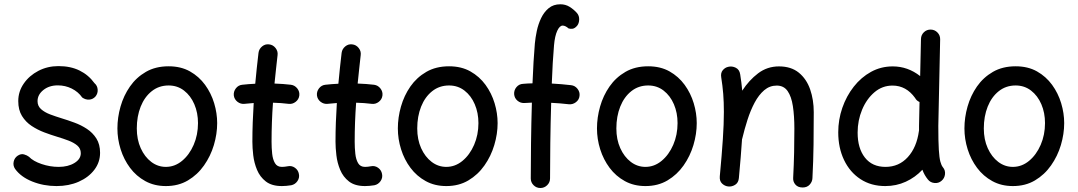

<svg xmlns="http://www.w3.org/2000/svg" viewBox="-20 -852 5158 919"><path d="M437 -390.1Q424.8 -376.5 407.2 -375.2Q389.6 -374 373.5 -385.3Q354.5 -412.6 323.5 -428Q292.5 -443.4 256.8 -443.4Q215.3 -443.4 187.5 -421.1Q159.7 -398.9 159.7 -367.7Q159.7 -344.7 176.5 -329.6Q193.4 -314.5 220 -304.4Q246.6 -294.4 275.4 -285.6Q304.2 -276.9 336.2 -265.1Q368.2 -253.4 396 -235.1Q423.8 -216.8 441.4 -189Q459 -161.1 459 -120.6Q459 -75.2 431.4 -39.1Q403.8 -2.9 356.7 17.8Q309.6 38.6 250.5 38.6Q188.5 38.6 134.3 16.8Q80.1 -4.9 52.2 -43.5Q41.5 -59.1 45.4 -77.9Q49.3 -96.7 64.9 -106.9Q80.6 -117.2 95 -113Q109.4 -108.9 118.7 -101.6Q138.7 -80.6 179 -66.9Q219.2 -53.2 260.7 -53.2Q305.7 -53.2 336.2 -71.8Q366.7 -90.3 366.7 -118.7Q366.7 -141.1 350.1 -155.3Q333.5 -169.4 307.6 -179.2Q281.7 -189 253.9 -197.3Q224.6 -206.1 192.1 -218.3Q159.7 -230.5 131.3 -249.3Q103 -268.1 85.2 -296.9Q67.4 -325.7 67.4 -368.2Q67.4 -414.1 93.8 -452.1Q120.1 -490.2 163.8 -512.9Q207.5 -535.6 259.8 -535.6Q317.9 -535.6 360.8 -514.4Q403.8 -493.2 432.1 -454.1Q446.3 -441.9 447.5 -423.1Q448.7 -404.3 437 -390.1Z M787.1 -534.7Q845.7 -534.7 889.2 -510.3Q932.6 -485.8 961.7 -445.8Q990.7 -405.8 1005.1 -357.9Q1019.5 -310.1 1019.5 -262.7Q1019.5 -210.9 1003.7 -157.7Q987.8 -104.5 956.5 -60.1Q925.3 -15.6 879.6 11.5Q834 38.6 773.9 38.6Q718.8 38.6 675.5 14.9Q632.3 -8.8 602.5 -48.6Q572.8 -88.4 557.4 -137.5Q542 -186.5 542 -237.3Q542 -289.6 556.9 -342Q571.8 -394.5 602.1 -438Q632.3 -481.4 678.5 -508.1Q724.6 -534.7 787.1 -534.7ZM787.1 -442.9Q740.7 -442.9 706.3 -415.5Q671.9 -388.2 653.3 -341.6Q634.8 -294.9 634.8 -237.3Q634.8 -184.1 653.6 -142.6Q672.4 -101.1 703.9 -77.1Q735.4 -53.2 773.9 -53.2Q816.4 -53.2 851.3 -82Q886.2 -110.8 907 -158.7Q927.7 -206.5 927.7 -262.7Q927.7 -312 910.2 -353Q892.6 -394 860.8 -418.5Q829.1 -442.9 787.1 -442.9Z M1412.6 -394.5Q1410.2 -376 1394.8 -364.3Q1379.4 -352.5 1360.8 -355Q1325.7 -359.4 1286.6 -360.4Q1283.2 -314 1281.5 -267.3Q1279.8 -220.7 1279.8 -173.3Q1279.8 -144 1282.7 -116.5Q1285.6 -88.9 1296.1 -71Q1306.6 -53.2 1329.1 -53.2Q1342.3 -53.2 1357.4 -56.2Q1376 -60.1 1391.6 -49.1Q1407.2 -38.1 1410.6 -19.5Q1414.6 -1 1403.6 14.9Q1392.6 30.8 1374 34.7Q1361.8 36.6 1350.6 37.6Q1339.4 38.6 1329.1 38.6Q1280.8 38.6 1252.4 16.6Q1224.1 -5.4 1210.2 -39.1Q1196.3 -72.8 1192.1 -108.9Q1188 -145 1188 -173.3Q1188 -220.2 1189.7 -266.6Q1191.4 -313 1194.3 -358.9Q1171.9 -357.4 1150.4 -355Q1131.8 -353 1116.7 -364.7Q1101.6 -376.5 1099.1 -395Q1097.2 -413.6 1108.9 -429Q1120.6 -444.3 1139.2 -446.3Q1169.4 -449.7 1201.7 -451.2Q1205.1 -488.3 1209 -525.4Q1212.9 -562.5 1217.3 -599.1Q1219.7 -617.7 1234.6 -629.9Q1249.5 -642.1 1268.1 -639.6Q1286.6 -637.7 1298.8 -622.3Q1311 -606.9 1308.6 -588.4Q1304.7 -554.2 1301 -520Q1297.4 -485.8 1293.9 -452.1Q1335.4 -450.7 1372.6 -446.3Q1391.1 -443.8 1403.1 -428.5Q1415 -413.1 1412.6 -394.5Z M1810.5 -394.5Q1808.1 -376 1792.7 -364.3Q1777.3 -352.5 1758.8 -355Q1723.6 -359.4 1684.6 -360.4Q1681.2 -314 1679.4 -267.3Q1677.7 -220.7 1677.7 -173.3Q1677.7 -144 1680.7 -116.5Q1683.6 -88.9 1694.1 -71Q1704.6 -53.2 1727.1 -53.2Q1740.2 -53.2 1755.4 -56.2Q1773.9 -60.1 1789.6 -49.1Q1805.2 -38.1 1808.6 -19.5Q1812.5 -1 1801.5 14.9Q1790.5 30.8 1772 34.7Q1759.8 36.6 1748.5 37.6Q1737.3 38.6 1727.1 38.6Q1678.7 38.6 1650.4 16.6Q1622.1 -5.4 1608.2 -39.1Q1594.2 -72.8 1590.1 -108.9Q1585.9 -145 1585.9 -173.3Q1585.9 -220.2 1587.6 -266.6Q1589.4 -313 1592.3 -358.9Q1569.8 -357.4 1548.3 -355Q1529.8 -353 1514.6 -364.7Q1499.5 -376.5 1497.1 -395Q1495.1 -413.6 1506.8 -429Q1518.6 -444.3 1537.1 -446.3Q1567.4 -449.7 1599.6 -451.2Q1603 -488.3 1606.9 -525.4Q1610.8 -562.5 1615.2 -599.1Q1617.7 -617.7 1632.6 -629.9Q1647.5 -642.1 1666 -639.6Q1684.6 -637.7 1696.8 -622.3Q1709 -606.9 1706.5 -588.4Q1702.6 -554.2 1699 -520Q1695.3 -485.8 1691.9 -452.1Q1733.4 -450.7 1770.5 -446.3Q1789.1 -443.8 1801 -428.5Q1813 -413.1 1810.5 -394.5Z M2129.4 -534.7Q2188 -534.7 2231.4 -510.3Q2274.9 -485.8 2304 -445.8Q2333 -405.8 2347.4 -357.9Q2361.8 -310.1 2361.8 -262.7Q2361.8 -210.9 2345.9 -157.7Q2330.1 -104.5 2298.8 -60.1Q2267.6 -15.6 2221.9 11.5Q2176.3 38.6 2116.2 38.6Q2061 38.6 2017.8 14.9Q1974.6 -8.8 1944.8 -48.6Q1915 -88.4 1899.7 -137.5Q1884.3 -186.5 1884.3 -237.3Q1884.3 -289.6 1899.2 -342Q1914.1 -394.5 1944.3 -438Q1974.6 -481.4 2020.8 -508.1Q2066.9 -534.7 2129.4 -534.7ZM2129.4 -442.9Q2083 -442.9 2048.6 -415.5Q2014.2 -388.2 1995.6 -341.6Q1977.1 -294.9 1977.1 -237.3Q1977.1 -184.1 1995.8 -142.6Q2014.6 -101.1 2046.1 -77.1Q2077.6 -53.2 2116.2 -53.2Q2158.7 -53.2 2193.6 -82Q2228.5 -110.8 2249.3 -158.7Q2270 -206.5 2270 -262.7Q2270 -312 2252.4 -353Q2234.9 -394 2203.1 -418.5Q2171.4 -442.9 2129.4 -442.9Z M2440.9 -401.4Q2439.9 -420.4 2452.1 -435.1Q2464.4 -449.7 2483.4 -450.7Q2495.6 -451.7 2506.8 -452.4Q2518.1 -453.1 2528.8 -453.1Q2530.8 -505.9 2533.7 -554.4Q2536.6 -603 2540 -643.1Q2542.5 -670.9 2549.3 -703.6Q2556.2 -736.3 2570.1 -765.4Q2584 -794.4 2606.4 -813Q2628.9 -831.5 2662.1 -831.5Q2687 -831.5 2706.8 -819.1Q2726.6 -806.6 2741.7 -789.6Q2752.9 -776.4 2752.2 -758.1Q2751.5 -739.7 2742.2 -728.5Q2731.4 -716.3 2721.4 -714.6Q2711.4 -712.9 2701.7 -715.8Q2686 -729.5 2673.3 -729.5Q2658.7 -729.5 2647.2 -704.6Q2635.7 -679.7 2631.8 -635.3Q2628.4 -597.2 2625.7 -550.3Q2623 -503.4 2621.1 -452.1Q2644 -451.2 2667 -449Q2689.9 -446.8 2713.4 -444.3Q2731.9 -442.4 2744.1 -427Q2756.3 -411.6 2753.9 -393.1Q2752 -374.5 2736.6 -362.8Q2721.2 -351.1 2702.6 -353Q2659.7 -357.9 2618.2 -359.9Q2615.2 -262.2 2614 -166Q2612.8 -69.8 2612.8 2Q2612.8 21 2599.1 34.4Q2585.4 47.9 2566.4 47.9Q2547.4 47.9 2533.9 34.4Q2520.5 21 2520.5 2Q2520.5 -70.3 2521.7 -166.3Q2522.9 -262.2 2525.9 -360.8Q2506.3 -360.4 2490.2 -358.9Q2471.2 -357.9 2456.8 -370.1Q2442.4 -382.3 2440.9 -401.4Z M3082.5 -534.7Q3141.1 -534.7 3184.6 -510.3Q3228 -485.8 3257.1 -445.8Q3286.1 -405.8 3300.5 -357.9Q3314.9 -310.1 3314.9 -262.7Q3314.9 -210.9 3299.1 -157.7Q3283.2 -104.5 3252 -60.1Q3220.7 -15.6 3175 11.5Q3129.4 38.6 3069.3 38.6Q3014.2 38.6 2970.9 14.9Q2927.7 -8.8 2897.9 -48.6Q2868.2 -88.4 2852.8 -137.5Q2837.4 -186.5 2837.4 -237.3Q2837.4 -289.6 2852.3 -342Q2867.2 -394.5 2897.5 -438Q2927.7 -481.4 2973.9 -508.1Q3020 -534.7 3082.5 -534.7ZM3082.5 -442.9Q3036.1 -442.9 3001.7 -415.5Q2967.3 -388.2 2948.7 -341.6Q2930.2 -294.9 2930.2 -237.3Q2930.2 -184.1 2949 -142.6Q2967.8 -101.1 2999.3 -77.1Q3030.8 -53.2 3069.3 -53.2Q3111.8 -53.2 3146.7 -82Q3181.6 -110.8 3202.4 -158.7Q3223.1 -206.5 3223.1 -262.7Q3223.1 -312 3205.6 -353Q3188 -394 3156.2 -418.5Q3124.5 -442.9 3082.5 -442.9Z M3425.3 -8.3Q3435.1 -112.8 3439.9 -186.3Q3444.8 -259.8 3444.8 -315.9Q3444.8 -363.3 3441.7 -402.6Q3438.5 -441.9 3432.1 -481.9Q3428.7 -502.9 3439.5 -515.9Q3450.2 -528.8 3465.8 -532.2Q3483.9 -536.6 3501.7 -527.8Q3519.5 -519 3522.9 -496.1Q3529.3 -456.5 3532.7 -418Q3564.9 -467.8 3608.6 -501Q3652.3 -534.2 3708.5 -534.2Q3766.6 -534.2 3803.5 -504.2Q3840.3 -474.1 3857.7 -424.3Q3875 -374.5 3875 -314.9Q3875 -238.3 3874 -159.9Q3873 -81.5 3868.7 0.5Q3868.2 17.6 3855.7 31.5Q3843.3 45.4 3821.8 45.4Q3799.3 45.4 3787.4 31.7Q3775.4 18.1 3776.4 0Q3779.8 -65.4 3781 -122.8Q3782.2 -180.2 3782.2 -236.3Q3782.2 -297.4 3775.1 -343.8Q3768.1 -390.1 3749.8 -416.3Q3731.4 -442.4 3697.8 -442.4Q3664.1 -442.4 3637.9 -420.2Q3611.8 -397.9 3592 -360.8Q3572.3 -323.7 3557.9 -278.8Q3543.5 -233.9 3532.7 -188.5Q3532.2 -187 3531.7 -185.5Q3529.3 -146 3525.4 -99.9Q3521.5 -53.7 3516.6 0.5Q3514.6 22.5 3498.8 32.5Q3482.9 42.5 3465.3 40.5Q3448.7 38.6 3436 26.4Q3423.3 14.2 3425.3 -8.3Z M4252.9 -534.2Q4325.2 -534.2 4384.3 -487.8L4388.2 -665.5Q4388.7 -684.6 4402.3 -697.8Q4416 -710.9 4435.1 -710.4Q4454.1 -710 4467.3 -696.3Q4480.5 -682.6 4480 -663.6L4471.2 -249Q4471.2 -174.8 4473.6 -135.5Q4476.1 -96.2 4481 -78.4Q4485.8 -60.5 4493.2 -51.3Q4505.4 -37.1 4503.2 -17.8Q4501 1.5 4486.3 13.7Q4472.2 25.9 4452.6 23.9Q4433.1 22 4421.4 7.3Q4404.3 -13.7 4395 -39.6Q4360.8 -2.9 4315.4 17.8Q4270 38.6 4217.3 38.6Q4149.4 38.6 4098.6 5.4Q4047.9 -27.8 4020 -86.2Q3992.2 -144.5 3992.2 -218.8Q3992.2 -279.3 4011.7 -335.7Q4031.2 -392.1 4066.4 -437Q4101.6 -481.9 4149.2 -508.1Q4196.8 -534.2 4252.9 -534.2ZM4085 -217.3Q4085 -142.1 4119.9 -97.7Q4154.8 -53.2 4218.3 -53.2Q4282.7 -53.2 4325.2 -99.9Q4367.7 -146.5 4378.4 -225.1Q4378.4 -226.6 4378.9 -228Q4378.9 -237.8 4378.9 -250L4381.3 -363.8Q4367.2 -369.6 4359.9 -383.3Q4317.4 -442.4 4252 -442.4Q4203.1 -442.4 4165.5 -410.4Q4127.9 -378.4 4106.4 -326.9Q4085 -275.4 4085 -217.3Z M4841.3 -534.7Q4899.9 -534.7 4943.4 -510.3Q4986.8 -485.8 5015.9 -445.8Q5044.9 -405.8 5059.3 -357.9Q5073.7 -310.1 5073.7 -262.7Q5073.7 -210.9 5057.9 -157.7Q5042 -104.5 5010.7 -60.1Q4979.5 -15.6 4933.8 11.5Q4888.2 38.6 4828.1 38.6Q4772.9 38.6 4729.7 14.9Q4686.5 -8.8 4656.7 -48.6Q4627 -88.4 4611.6 -137.5Q4596.2 -186.5 4596.2 -237.3Q4596.2 -289.6 4611.1 -342Q4626 -394.5 4656.2 -438Q4686.5 -481.4 4732.7 -508.1Q4778.8 -534.7 4841.3 -534.7ZM4841.3 -442.9Q4794.9 -442.9 4760.5 -415.5Q4726.1 -388.2 4707.5 -341.6Q4689 -294.9 4689 -237.3Q4689 -184.1 4707.8 -142.6Q4726.6 -101.1 4758.1 -77.1Q4789.6 -53.2 4828.1 -53.2Q4870.6 -53.2 4905.5 -82Q4940.4 -110.8 4961.2 -158.7Q4981.9 -206.5 4981.9 -262.7Q4981.9 -312 4964.4 -353Q4946.8 -394 4915 -418.5Q4883.3 -442.9 4841.3 -442.9Z"/></svg>

Font: Mikhak-DS1-FD Medium
Style: Regular
Weight: 500
Designer: Amin Abedi
Version: Version 3.2